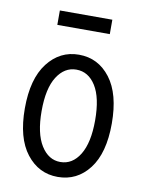

<svg xmlns="http://www.w3.org/2000/svg" viewBox="-75 -674 549 735"><g transform="rotate(10 200.0 -306.5)"><path d="M200 8Q126 8 78.5 -53Q31 -114 31 -229Q31 -344 78.5 -405.5Q126 -467 200 -467Q275 -467 322 -405.5Q369 -344 369 -229Q369 -114 322 -53Q275 8 200 8ZM200 -50Q247 -50 275.5 -96.5Q304 -143 304 -230Q304 -318 275.5 -363.5Q247 -409 200 -409Q154 -409 125 -363.5Q96 -318 96 -230Q96 -143 125 -96.5Q154 -50 200 -50ZM98 -565V-621H302V-565Z"/></g></svg>

Font: Inconsolata Condensed
Style: Regular
Weight: 400
Width: 3
Monospace: yes
Designer: Raph Levien, Cyreal, Brenton Simpson
Foundry: Raph Levien, Cyreal, Google
Version: Version 3.000; ttfautohint (v1.8.2.53-6de2)